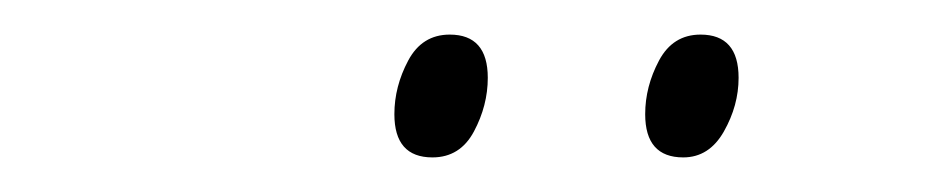

<svg xmlns="http://www.w3.org/2000/svg" viewBox="-20 -735 540 111"><path d="M375 -644Q353 -644 353 -669Q353 -685 361 -700Q369 -715 385 -715Q407 -715 407 -690Q407 -674 398.5 -659Q390 -644 375 -644ZM230 -644Q208 -644 208 -669Q208 -685 216 -700Q224 -715 240 -715Q262 -715 262 -690Q262 -674 254 -659Q246 -644 230 -644Z"/></svg>

Font: Noto Sans Condensed ExtraLight
Style: Italic
Weight: 200
Width: 3
Italic angle: -12°
Designer: Monotype Design Team
Foundry: Monotype Imaging Inc.
Version: Version 2.013; ttfautohint (v1.8.4.7-5d5b)